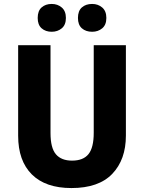

<svg xmlns="http://www.w3.org/2000/svg" viewBox="-20 -943 730 973"><path d="M618 -256Q618 -134 549 -62Q480 10 342 10Q211 10 141.5 -59Q72 -128 72 -255V-714H236V-269Q236 -193 263.5 -161Q291 -129 345 -129Q402 -129 428.5 -162Q455 -195 455 -270V-714H618ZM171 -852Q171 -888 191 -905.5Q211 -923 242 -923Q272 -923 293 -905Q314 -887 314 -852Q314 -817 293 -799.5Q272 -782 242 -782Q211 -782 191 -799.5Q171 -817 171 -852ZM375 -852Q375 -888 395 -905.5Q415 -923 447 -923Q477 -923 498 -905Q519 -887 519 -852Q519 -817 498 -799.5Q477 -782 447 -782Q415 -782 395 -799.5Q375 -817 375 -852Z"/></svg>

Font: Noto Sans Ethiopic SemiCondensed ExtraBold
Style: Regular
Weight: 800
Width: 4
Designer: Monotype Design Team
Foundry: Monotype Imaging Inc.
Version: Version 2.102; ttfautohint (v1.8.4.7-5d5b)